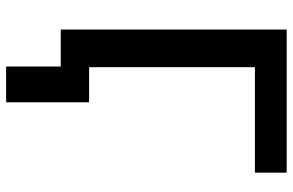

<svg xmlns="http://www.w3.org/2000/svg" viewBox="-182 -584 943 618"><g transform="rotate(90 289.0 -275.5)"><path d="M536.2 -727.3H75.6V0H194.6V175.8H309.7V-91.3H196.7V-625H536.2Z"/></g></svg>

Font: Magic Ui Pro Semi Bold
Style: Regular
Weight: 600
Designer: Stefan Endress, Andreas Faust
Version: Version 1.000;FEAKit 1.0